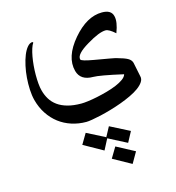

<svg xmlns="http://www.w3.org/2000/svg" viewBox="-125 -482 1000 1088"><g transform="rotate(-15 375.0 62.5)"><path d="M555.7 434.6 518.6 499 412.1 439.9 449.2 377.9ZM271 320.8 307.1 259.8 413.6 314 443.8 257.8 557.6 315.9 524.9 377 417 321.3 384.3 384.3ZM635.7 -336.9Q645 -302.2 621.1 -240.2Q585 -272 566.4 -272Q528.3 -272 454.1 -227.1Q376.5 -181.2 384.8 -149.9Q386.2 -144.5 405 -138.9Q423.8 -133.3 457.5 -127.4Q514.2 -117.7 547.9 -111.6Q581.5 -105.5 590.8 -102.5H589.8Q629.4 -91.8 648.2 -81.3Q667 -70.8 671.9 -53.2L689 30.3Q693.4 47.4 682.6 63.7Q671.9 80.1 650.9 95.5Q629.9 110.8 600.8 124.5Q571.8 138.2 539.8 149.9Q507.8 161.6 474.9 171.1Q441.9 180.7 412.8 187.3Q383.8 193.8 361.3 197.5Q338.9 201.2 327.6 201.2Q282.2 201.2 241.5 188Q200.7 174.8 167.7 149.7Q134.8 124.5 110.6 87.9Q86.4 51.3 74.2 4.9Q66.9 -23.4 65.2 -57.9Q63.5 -92.3 66.2 -127.4Q68.8 -162.6 76.2 -196Q83.5 -229.5 94 -255.6Q104.5 -281.7 118.4 -298.1Q132.3 -314.5 148.4 -315.4L152.8 -311Q145 -300.3 138.7 -280.5Q132.3 -260.7 127.9 -236.1Q123.5 -211.4 121.1 -184.1Q118.7 -156.7 118.7 -129.9Q118.7 -103 120.8 -78.6Q123 -54.2 127.9 -36.6Q135.3 -8.3 149.9 15.6Q164.6 39.6 188.5 56.9Q212.4 74.2 246.6 83.7Q280.8 93.3 327.6 93.3Q342.3 93.3 367.2 90.1Q392.1 86.9 421.4 80.8Q450.7 74.7 481.4 66.2Q512.2 57.6 538.1 46.9Q564 36.1 581.8 23.2Q599.6 10.3 603.5 -4.4Q534.7 -20 491.5 -27.6Q448.2 -35.2 430.2 -35.2Q356.4 -35.2 340.3 -93.8Q316.9 -180.7 400.9 -279.3Q482.9 -375.5 572.3 -375.5Q626.5 -375.5 635.7 -336.9Z"/></g></svg>

Font: XB Khoramshahr
Style: Oblique
Weight: 400
Italic angle: 12°
Designer: Behnam
Foundry: Irmug
Version: Version 8.005 2009